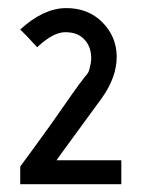

<svg xmlns="http://www.w3.org/2000/svg" viewBox="-20 -895 358 486"><path d="M31.2 -820.3Q89.8 -874 146.5 -874.5Q203.1 -875 239.3 -838.4Q275.4 -801.8 275.4 -751Q275.4 -700.2 238.3 -647.5L134.8 -505.9L123 -489.3H287.1V-428.7H31.2V-473.6Q57.6 -508.8 107.4 -578.1Q177.7 -678.7 180.7 -682.1Q183.6 -685.5 189 -692.9Q194.3 -700.2 195.3 -701.2Q204.1 -710 206.1 -718.8Q208 -727.5 209.5 -733.9Q210.9 -740.2 210.9 -748Q210.9 -776.4 193.8 -794.9Q176.8 -813.5 145.5 -813.5Q114.3 -813.5 74.2 -775.4Q65.4 -784.2 49.8 -801.8Z"/></svg>

Font: BF_TEXT
Style: Regular
Weight: 400
Foundry: EA DICE
Version: Version 1.404